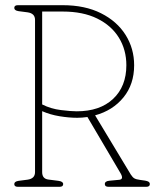

<svg xmlns="http://www.w3.org/2000/svg" viewBox="-20 -720 599 740"><path d="M497 -468.5Q497 -395 455.8 -344.5Q414.5 -294 346.5 -275.5L484 -47.5Q491 -36.5 498 -32.5Q505 -28.5 520.5 -26.5Q543 -24 550.2 -20.8Q557.5 -17.5 557.5 -10.5Q557.5 0 543.5 0H398.5Q384 0 384 -10.5Q384 -22 402 -23.5L439 -27Q458.5 -28.5 444.5 -52.5L317 -269Q296 -266 277.5 -266Q246 -266 209.5 -272Q173 -278 142.5 -291.5V-56.5Q142.5 -31 166.5 -28L205.5 -23Q223.5 -20.5 223.5 -10.5Q223.5 0 209.5 0H49Q35 0 35 -10.5Q35 -20.5 51.5 -23L86 -27.5Q115 -31.5 115 -56.5V-643.5Q115 -668.5 86 -672.5L51.5 -677Q35 -679.5 35 -689.5Q35 -700 49 -700H221.5Q307.5 -700 369.2 -669Q431 -638 464 -585.5Q497 -533 497 -468.5ZM142.5 -675.5V-317.5Q176 -300.5 214.8 -295.8Q253.5 -291 275.5 -291Q365 -291 416 -339Q467 -387 467 -468.5Q467 -528 438.2 -574.8Q409.5 -621.5 354.8 -648.5Q300 -675.5 222 -675.5Z"/></svg>

Font: Fraunces 144pt SuperSoft Thin
Style: Regular
Weight: 100
Version: Version 1.000;[0bf87f6ff]